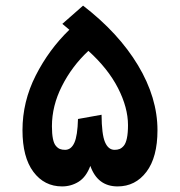

<svg xmlns="http://www.w3.org/2000/svg" viewBox="-20 -649 642 684"><path d="M275.9 -628.9Q402.3 -531.7 471.7 -416.3Q541 -300.8 541 -185.1Q541 -88.9 501.7 -36.9Q462.4 15.1 398.9 15.1Q327.6 15.1 301.8 -58.1Q287.1 -18.6 260.3 -1.7Q233.4 15.1 201.2 15.1Q137.7 15.1 98.9 -36.9Q60.1 -88.9 60.1 -185.1Q60.1 -287.1 107.2 -379.9Q154.3 -472.7 227.1 -543L202.1 -564ZM388.2 -115.2Q398.4 -115.2 406 -118.2Q413.6 -121.1 420.9 -129.6Q428.2 -138.2 432.1 -156.7Q436 -175.3 436 -203.1Q436 -265.6 400.4 -335.2Q364.7 -404.8 294.9 -467.8Q236.3 -413.1 200.7 -342.5Q165 -272 165 -199.2Q165 -172.4 168.5 -155Q171.9 -137.7 179 -129.4Q186 -121.1 193.6 -118.2Q201.2 -115.2 211.9 -115.2Q233.4 -115.2 244.9 -140.4Q256.3 -165.5 257.8 -225.1L341.8 -240.2Q342.3 -170.4 354 -142.8Q365.7 -115.2 388.2 -115.2Z"/></svg>

Font: FiraGO SemiBold
Style: Italic
Weight: 600
Italic angle: -8°
Designer: bBox Type GmbH
Foundry: bBox Type GmbH
Version: Version 1.001;PS 001.001;hotconv 1.0.88;makeotf.lib2.5.64775